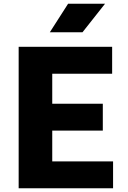

<svg xmlns="http://www.w3.org/2000/svg" viewBox="-20 -1009 686 1029"><path d="M80 0ZM586 -144V0H80V-758H581V-614H260V-453H531V-309H260V-144ZM345 -989H543L422 -836H247Z"/></svg>

Font: Biryani Black
Style: Regular
Weight: 900
Designer: Dan Reynolds and Mathieu Reguer
Foundry: Dan Reynolds and Mathieu Reguer
Version: Version 1.004; ttfautohint (v1.1) -l 5 -r 5 -G 72 -x 0 -D la